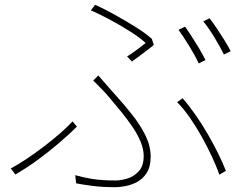

<svg xmlns="http://www.w3.org/2000/svg" viewBox="-20 -760 1040 799"><path d="M509 -525Q531 -539 552.5 -555Q574 -571 586 -581Q564 -602 525 -627Q486 -652 441.5 -676Q397 -700 358 -717L376 -740Q412 -724 457 -699Q502 -674 544.5 -647.5Q587 -621 612 -598L620 -573Q612 -566 601.5 -558Q591 -550 579 -541Q567 -532 554.5 -522.5Q542 -513 529 -504ZM293 -31Q328 -21 366 -15Q404 -9 462 -9Q483 -9 510 -17Q537 -25 557.5 -47.5Q578 -70 578 -111Q578 -139 565.5 -169.5Q553 -200 532 -231Q511 -262 486 -293Q461 -324 436 -353Q422 -370 403.5 -389Q385 -408 368 -425L389 -446Q403 -430 420.5 -410Q438 -390 454 -372Q494 -328 529 -284Q564 -240 585.5 -196Q607 -152 607 -108Q607 -66 590.5 -40.5Q574 -15 550 -2.5Q526 10 501.5 14.5Q477 19 462 19Q408 19 368 14Q328 9 297 3ZM893 -33Q881 -67 862 -108Q843 -149 819.5 -191Q796 -233 770 -270.5Q744 -308 717 -335L740 -351Q768 -319 795 -280Q822 -241 846 -199.5Q870 -158 889 -119Q908 -80 920 -49ZM300 -233Q270 -203 227 -166Q184 -129 136 -94Q88 -59 44 -34L25 -59Q55 -75 91 -99Q127 -123 163 -150.5Q199 -178 230.5 -205.5Q262 -233 282 -255ZM750 -649Q763 -631 778.5 -607Q794 -583 809 -558Q824 -533 835 -510L807 -496Q793 -527 768 -567.5Q743 -608 723 -636ZM852 -684Q866 -666 882.5 -641.5Q899 -617 914.5 -592Q930 -567 940 -547L912 -533Q895 -567 872 -605Q849 -643 826 -671Z"/></svg>

Font: Noto Sans HK Thin
Style: Regular
Weight: 100
Designer: Ryoko NISHIZUKA 西塚涼子 (kana, bopomofo & ideographs); Paul D. Hunt (Latin, Greek & Cyrillic); Sandoll Communications 산돌커뮤니
Foundry: Adobe
Version: Version 2.004-H2;hotconv 1.0.118;makeotfexe 2.5.65603